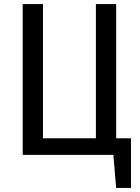

<svg xmlns="http://www.w3.org/2000/svg" viewBox="-20 -764 691 947"><path d="M553 -82V-744H453V-82H192V-744H92V0H539L553 163H626V-82Z"/></svg>

Font: Glow Sans SC Condensed Medium
Style: Regular
Weight: 600
Width: 3
Designer: Ryoko NISHIZUKA (kana, bopomofo & ideographs); Paul D. Hunt (Latin, Greek & Cyrillic); Sandoll Communications, Soo-young
Version: Version 0.93